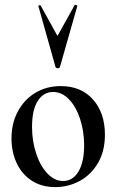

<svg xmlns="http://www.w3.org/2000/svg" viewBox="-20 -751 474 785"><path d="M27 -185Q27 -247 53 -295.5Q79 -344 124.5 -371.5Q170 -399 228 -399Q312 -399 360.5 -344Q409 -289 409 -200Q409 -133 380.5 -84.5Q352 -36 305.5 -11Q259 14 206 14Q150 14 109.5 -12.5Q69 -39 48 -84.5Q27 -130 27 -185ZM324 -157Q324 -214 307.5 -264.5Q291 -315 262 -345Q233 -375 197 -375Q158 -375 134.5 -338.5Q111 -302 111 -232Q111 -174 128 -123Q145 -72 174 -41.5Q203 -11 238 -11Q278 -11 301 -50Q324 -89 324 -157ZM137 -726Q136 -729 141 -729.5Q146 -730 147 -727L215 -604L285 -730Q286 -731 288 -731Q291 -731 293.5 -729.5Q296 -728 296 -726L225 -477Q223 -472 216 -472Q209 -472 207 -477Z"/></svg>

Font: Cormorant Upright SemiBold
Style: Regular
Weight: 600
Designer: Christian Thalmann (Catharsis Fonts)
Foundry: Catharsis Fonts
Version: Version 3.302